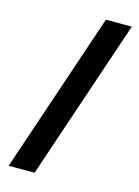

<svg xmlns="http://www.w3.org/2000/svg" viewBox="-149 -913 863 1194"><g transform="rotate(15 283.0 -316.0)"><path d="M197 201H30L379 -833H546Z"/></g></svg>

Font: Be Vietnam Black
Style: Regular
Weight: 900
Designer: Lam Bao; Tony Le; Vietanh Nguyen
Foundry: Yellow Type Foundry
Version: Version 5.000